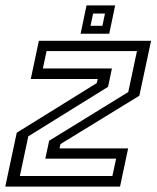

<svg xmlns="http://www.w3.org/2000/svg" viewBox="-22 -691 580 711"><path d="M51.5 -39.2H394.2L408 -103.5H145.8L160 -169.8L453 -350.2L485.2 -501.8H150.5L136.8 -437.5H392.5L378.2 -369.5L82.8 -186.2ZM-2.5 0 40 -199.5 336.5 -383.5 340 -398.5H92L122 -540H537.5L494 -336.5L202 -157.5L198.5 -141.5H452.5L422.5 0ZM276.5 -566 298.5 -671H404.5L382.5 -566ZM313.2 -595.5H357.2L366.8 -641H322.8Z"/></svg>

Font: Tourney Thin
Style: Italic
Weight: 100
Italic angle: -12°
Designer: Tyler Finck
Foundry: Etcetera Type Co
Version: Version 1.015